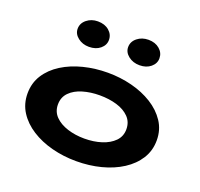

<svg xmlns="http://www.w3.org/2000/svg" viewBox="-127 -860 1055 1015"><g transform="rotate(20 400.5 -353.0)"><path d="M400 14Q329 14 263.5 -3Q198 -20 147 -52.5Q96 -85 66.5 -131Q37 -177 37 -235Q37 -294 66.5 -340Q96 -386 147 -418Q198 -450 263.5 -466.5Q329 -483 400 -483Q470 -483 535 -466.5Q600 -450 651.5 -418Q703 -386 733.5 -340Q764 -294 764 -235Q764 -177 735 -131Q706 -85 655.5 -52.5Q605 -20 539.5 -3Q474 14 400 14ZM400 -113Q453 -113 496.5 -127Q540 -141 566.5 -168Q593 -195 593 -235Q593 -276 566.5 -303Q540 -330 496.5 -343Q453 -356 400 -356Q349 -356 305 -343Q261 -330 234.5 -303Q208 -276 208 -235Q208 -195 234.5 -168Q261 -141 305 -127Q349 -113 400 -113ZM542 -577Q505 -577 479 -597.5Q453 -618 453 -647Q453 -678 479 -699Q505 -720 542 -720Q580 -720 604.5 -699Q629 -678 629 -647Q629 -618 604.5 -597.5Q580 -577 542 -577ZM257 -577Q221 -577 195 -597.5Q169 -618 169 -647Q169 -678 195 -699Q221 -720 257 -720Q296 -720 320.5 -699Q345 -678 345 -647Q345 -618 320.5 -597.5Q296 -577 257 -577Z"/></g></svg>

Font: BioRhyme SemiExpanded ExtraBold
Style: Regular
Weight: 800
Width: 6
Designer: Aoife Mooney
Foundry: Aoife Mooney Type
Version: Version 1.600;gftools[0.9.33]